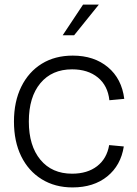

<svg xmlns="http://www.w3.org/2000/svg" viewBox="-20 -810 597 839"><path d="M297 9Q220 9 162 -27Q104 -63 72.5 -127.5Q41 -192 41 -279Q41 -366 73 -431Q105 -496 162.5 -531.5Q220 -567 298 -567Q391 -567 451.5 -516.5Q512 -466 523 -378L458 -372Q451 -436 407.5 -471.5Q364 -507 295 -507Q207 -507 156.5 -446.5Q106 -386 106 -279Q106 -173 156.5 -112Q207 -51 295 -51Q362 -51 404.5 -84Q447 -117 457 -176L521 -170Q508 -87 448.5 -39Q389 9 297 9ZM254 -656 343 -790H412L304 -656Z"/></svg>

Font: BDO Grotesk Light
Style: Regular
Weight: 300
Designer: Deni Anggara
Foundry: Lokal Container
Version: Version 2.000